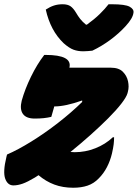

<svg xmlns="http://www.w3.org/2000/svg" viewBox="-37 -865 648 902"><path d="M397 -627Q389 -626 376 -625Q363 -624 354 -624Q329 -624 308.5 -631.5Q288 -639 262 -662Q200 -721 178 -820Q198 -833 216.5 -839Q235 -845 257 -845Q281 -845 294.5 -835.5Q308 -826 321 -804Q329 -790 339.5 -776.5Q350 -763 367 -749H371Q407 -775 432 -799.5Q457 -824 473 -845H489Q551 -845 572 -833.5Q593 -822 590 -805Q587 -779 553 -742Q522 -708 481.5 -678Q441 -648 397 -627ZM171 -607H177Q304 -607 289 -547H484Q521 -547 540 -528Q559 -509 564.5 -483Q570 -457 564 -435L562 -427Q557 -409 533 -378Q509 -347 471 -309Q433 -271 387 -230Q341 -189 294 -151Q303 -150 314 -150Q364 -150 411 -168.5Q458 -187 493 -220H499Q499 -204 497 -187Q495 -170 489 -144Q481 -110 465.5 -80Q450 -50 427 -27Q404 -3 374.5 7Q345 17 307 17Q258 17 218 2Q178 -13 144 -42Q135 -36 127 -31Q92 -10 69 -2Q46 6 26 6Q-1 6 -12.5 -25.5Q-24 -57 -7 -127L-4 -139Q47 -161 110 -200Q173 -239 235.5 -287.5Q298 -336 349 -386V-393Q270 -365 219 -365H218Q211 -341 204 -316Q187 -312 168.5 -310Q150 -308 126 -308Q86 -308 70.5 -330Q55 -352 65 -392Q80 -446 108.5 -504.5Q137 -563 171 -607Z"/></svg>

Font: Recursive Sn Csl St Blk
Style: Italic
Weight: 900
Italic angle: -15°
Version: Version 1.079;hotconv 1.0.112;makeotfexe 2.5.65598; ttfautoh